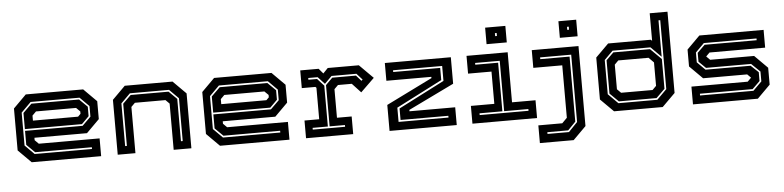

<svg xmlns="http://www.w3.org/2000/svg" viewBox="-51 -1036 6216 1523"><g transform="rotate(-5 3056.5 -275.0)"><path d="M622.5 -540 725.5 -437V-294.5L622.5 -191.5H204V-172L234.5 -141.5H718.5V0H165.5L62.5 -103V-437L165.5 -540ZM588 -477H198.5L120.5 -399V-137L194.5 -63H651V-77H199.5L134.5 -141V-252.5H593L661 -319.5V-404ZM583 -463 647 -400V-324.5L589 -266.5H134.5V-395L203.5 -463ZM553.5 -398.5H234.5L204 -368V-328H563.5L584.5 -349V-368Z M850.5 0V-437L953.5 -540H1334L1437 -437V0H1296V-368L1265.5 -398.5H1022L991.5 -368V0ZM915 -63H929V-399L994 -463H1295.5L1359.5 -400V-63H1373.5V-404L1300.5 -477H989L915 -403Z M2122 -540 2225 -437V-294.5L2122 -191.5H1703.5V-172L1734 -141.5H2218V0H1665L1562 -103V-437L1665 -540ZM2087.5 -477H1698L1620 -399V-137L1694 -63H2150.5V-77H1699L1634 -141V-252.5H2092.5L2160.5 -319.5V-404ZM2082.5 -463 2146.5 -400V-324.5L2088.5 -266.5H1634V-395L1703 -463ZM2053 -398.5H1734L1703.5 -368V-328H2063L2084 -349V-368Z M2350 0V-141H2467V-391.5L2459.5 -399H2351V-540H2497.5L2531.5 -500L2570 -540H2817.5L2927 -430.5L2818 -324.5L2749 -398.5H2639L2608.5 -368V-140.5H2725.5V0ZM2409 -63.5H2666.5V-77.5H2544.5V-406L2599 -460.5H2787.5L2827.5 -415.5L2837.5 -424.5L2792.5 -474.5H2594.5L2537 -417L2484 -474.5H2409V-460.5H2478L2530.5 -403V-77.5H2409Z M3015 0V-207L3382.5 -388.5V-398.5H3024.5V-540H3550V-329L3186 -152.5V-141.5H3550V0ZM3092.5 -65H3490V-79H3109.5V-170.5L3475.5 -358V-477H3084.5V-463H3458.5V-366L3092.5 -178.5Z M3841.5 -618.5V-750H4002.5V-618.5ZM3915 -676H3929V-700H3915ZM3675 0V-141.5H3861.5V-398.5H3675V-540H4002.5V-141.5H4189.5V0ZM3738 -63H4127V-77H3934V-478H3738V-464H3920V-77H3738Z M4425 -618V-750H4566.5V-618ZM4489 -676H4503V-700H4489ZM4194.5 200V59H4385L4425 18.5V-399H4194.5V-540H4566.5V97L4463.5 200ZM4261 133H4432L4503 59V-477H4255.5V-463H4489V55L4427 119H4261Z M5190 0H4802.5L4699 -103V-437L4802.5 -540H5142L5152 -530.5V-750H5293.5V-103ZM5152.5 -61 5230.5 -139V-688H5216.5V-398L5134.5 -480H4832.5L4764.5 -412V-139L4842.5 -61ZM5147.5 -75H4847.5L4778.5 -143V-408L4837.5 -466H5129.5L5216.5 -380V-143ZM5121.5 -141.5 5152 -172V-358.5L5112 -399H4871L4840.5 -368V-172L4871 -141.5Z M5431 0V-141.5H5879L5908.5 -171L5880 -199.5H5529L5426 -302.5V-437L5529 -540H6040.5V-398.5H5597.5L5568.5 -369.5L5597.5 -340.5H5947.5L6050.5 -237.5V-103L5947.5 0ZM5493 -65.5H5918L5987 -134.5V-213L5918 -279.5H5559L5504 -333.5V-404L5564 -463H5978.5V-477H5559L5490 -408V-329.5L5554 -265.5H5913L5973 -209V-138.5L5913 -79.5H5493Z"/></g></svg>

Font: Tourney Expanded Regular
Style: Bold
Weight: 700
Width: 7
Designer: Tyler Finck
Foundry: Etcetera Type Co
Version: Version 1.010; ttfautohint (v1.8.3)